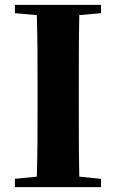

<svg xmlns="http://www.w3.org/2000/svg" viewBox="-20 -767 476 787"><path d="M394 -713V-747H41V-713L131 -705C134 -602 134 -499 134 -395V-351C134 -247 134 -144 131 -43L41 -34V0H394V-34L305 -43C303 -146 303 -249 303 -352V-395C303 -499 303 -603 305 -705Z"/></svg>

Font: Noto Serif TC Black
Style: Regular
Weight: 900
Version: Version 1.001;PS 1.001;hotconv 16.6.54;makeotf.lib2.5.65590